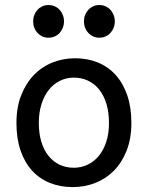

<svg xmlns="http://www.w3.org/2000/svg" viewBox="-20 -743 597 775"><path d="M136.7 -246.6Q136.7 -204.1 147 -170.4Q157.2 -136.7 176 -113.5Q194.8 -90.3 220.7 -78.1Q246.6 -65.9 278.3 -65.9Q307.6 -65.9 333.5 -78.1Q359.4 -90.3 378.7 -113.5Q397.9 -136.7 408.9 -170.4Q419.9 -204.1 419.9 -246.6Q419.9 -289.6 409.7 -323.5Q399.4 -357.4 380.6 -381.1Q361.8 -404.8 335.7 -417.2Q309.6 -429.7 278.3 -429.7Q248.5 -429.7 222.7 -417.2Q196.8 -404.8 177.7 -381.1Q158.7 -357.4 147.7 -323.5Q136.7 -289.6 136.7 -246.6ZM46.4 -246.6Q46.4 -309.6 65.4 -358.2Q84.5 -406.7 116.7 -440.2Q148.9 -473.6 191.9 -490.7Q234.9 -507.8 283.2 -507.8Q333.5 -507.8 375.2 -490.7Q417 -473.6 447 -440.2Q477.1 -406.7 493.7 -358.2Q510.3 -309.6 510.3 -246.6Q510.3 -183.6 491.2 -135.3Q472.2 -86.9 439.9 -54.2Q407.7 -21.5 364.7 -4.6Q321.8 12.2 273.4 12.2Q223.1 12.2 181.4 -4.6Q139.6 -21.5 109.6 -54.2Q79.6 -86.9 63 -135.3Q46.4 -183.6 46.4 -246.6ZM113.8 -656.7Q113.8 -670.4 118.4 -682.4Q123 -694.3 131.3 -703.4Q139.6 -712.4 150.9 -717.5Q162.1 -722.7 175.8 -722.7Q189.5 -722.7 200.9 -717.5Q212.4 -712.4 220.7 -703.4Q229 -694.3 233.6 -682.4Q238.3 -670.4 238.3 -656.7Q238.3 -643.1 233.6 -631.1Q229 -619.1 220.7 -610.1Q212.4 -601.1 200.9 -595.9Q189.5 -590.8 175.8 -590.8Q162.1 -590.8 150.9 -595.9Q139.6 -601.1 131.3 -610.1Q123 -619.1 118.4 -631.1Q113.8 -643.1 113.8 -656.7ZM318.8 -656.7Q318.8 -670.4 323.5 -682.4Q328.1 -694.3 336.4 -703.4Q344.7 -712.4 356 -717.5Q367.2 -722.7 380.9 -722.7Q394.5 -722.7 406 -717.5Q417.5 -712.4 425.8 -703.4Q434.1 -694.3 438.7 -682.4Q443.4 -670.4 443.4 -656.7Q443.4 -643.1 438.7 -631.1Q434.1 -619.1 425.8 -610.1Q417.5 -601.1 406 -595.9Q394.5 -590.8 380.9 -590.8Q367.2 -590.8 356 -595.9Q344.7 -601.1 336.4 -610.1Q328.1 -619.1 323.5 -631.1Q318.8 -643.1 318.8 -656.7Z"/></svg>

Font: Andika Basic
Style: Regular
Weight: 400
Designer: Annie Olsen & Victor Gaultney
Foundry: SIL International
Version: Version 1.000